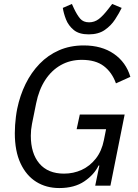

<svg xmlns="http://www.w3.org/2000/svg" viewBox="-20 -940 701 972"><path d="M462 0 483 -102H479Q457 -56 407 -22Q357 12 280 12Q214 12 163.5 -19.5Q113 -51 84 -113Q55 -175 55 -266Q55 -287 56.5 -307.5Q58 -328 60.5 -348.5Q63 -369 67 -389Q81 -457 109.5 -515Q138 -573 180.5 -617Q223 -661 279 -685.5Q335 -710 404 -710Q495 -710 556.5 -667.5Q618 -625 640 -551L567 -518Q547 -574 505.5 -605.5Q464 -637 394 -637Q335 -637 288 -610.5Q241 -584 209 -535Q177 -486 163 -417L142 -313Q139 -298 137.5 -283Q136 -268 136 -253Q136 -163 179.5 -112Q223 -61 304 -61Q352 -61 393.5 -80Q435 -99 465 -137Q495 -175 506 -231L517 -286H368L384 -360H611L539 0ZM429 -766Q380 -766 353 -788.5Q326 -811 314 -842Q302 -873 298 -900L344 -920L354 -898Q370 -864 386 -845.5Q402 -827 431 -827Q458 -827 480 -843.5Q502 -860 531 -898L548 -920L596 -900Q583 -873 562.5 -841.5Q542 -810 510 -788Q478 -766 429 -766Z"/></svg>

Font: IBM Plex Sans Var
Style: Italic
Weight: 400
Italic angle: -11.31°
Designer: Mike Abbink, Paul van der Laan, Pieter van Rosmalen
Foundry: Bold Monday
Version: Version 1.001